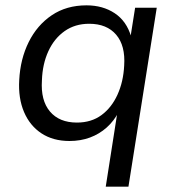

<svg xmlns="http://www.w3.org/2000/svg" viewBox="-20 -519 650 719"><path d="M376 180 420 -101H425Q407 -66 379.5 -41.5Q352 -17 317 -4Q282 9 240 9Q179 9 135.5 -19.5Q92 -48 70 -99.5Q48 -151 52 -219Q56 -298 87.5 -361.5Q119 -425 174 -462Q229 -499 304 -499Q365 -499 409.5 -469.5Q454 -440 471 -382L469 -383L486 -490H567L461 180ZM268 -60Q322 -60 360 -88Q398 -116 420 -164.5Q442 -213 445 -273Q450 -348 415 -389Q380 -430 314 -430Q261 -430 222 -402.5Q183 -375 161 -327Q139 -279 137 -218Q132 -143 167 -101.5Q202 -60 268 -60Z"/></svg>

Font: Nunito Sans 10pt
Style: Italic
Weight: 400
Italic angle: -9°
Designer: Vernon Adams
Foundry: Vernon Adams
Version: Version 3.101;gftools[0.9.27]